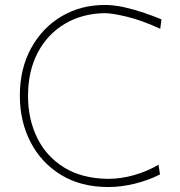

<svg xmlns="http://www.w3.org/2000/svg" viewBox="-20 -745 726 774"><path d="M417 9Q306 9 226 -40Q146 -89 103 -172.5Q60 -256 60 -359Q60 -467.5 105 -550Q150 -632.5 227.5 -678.8Q305 -725 403 -725Q440.5 -725 482.2 -715.5Q524 -706 563 -692.5Q602 -679 631 -667L626 -629Q552 -663 492 -677.5Q432 -692 402 -692Q311.5 -690.5 241.8 -649.2Q172 -608 132.5 -533.5Q93 -459 93 -358Q93 -265.5 129.5 -190.2Q166 -115 237.8 -70.2Q309.5 -25.5 415 -24Q467 -24 520.2 -39Q573.5 -54 619 -81L625 -42Q581 -19 525 -5Q469 9 417 9Z"/></svg>

Font: Commissioner Flair Thin
Style: Regular
Weight: 100
Designer: Kostas Bartsokas
Foundry: Kostas Bartsokas
Version: Version 1.000; ttfautohint (v1.8.3)